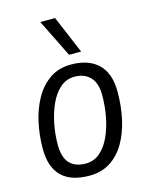

<svg xmlns="http://www.w3.org/2000/svg" viewBox="-119 -867 748 953"><g transform="rotate(-15 254.5 -390.0)"><path d="M222 10Q31 10 31 -179Q31 -248 45.5 -314Q60 -380 90 -432.5Q120 -485 165.5 -516Q211 -547 274 -547Q364 -547 413.5 -499.5Q463 -452 463 -356Q463 -283 448.5 -217Q434 -151 404.5 -100Q375 -49 329.5 -19.5Q284 10 222 10ZM219 -53Q261 -53 292 -79.5Q323 -106 343.5 -150Q364 -194 374.5 -248.5Q385 -303 385 -360Q385 -422 355.5 -453Q326 -484 275 -484Q233 -484 201.5 -456.5Q170 -429 149.5 -384Q129 -339 118.5 -285.5Q108 -232 108 -180Q108 -114 136.5 -83.5Q165 -53 219 -53ZM278 -596 182 -790H258L340 -596Z"/></g></svg>

Font: Georama
Style: Italic
Weight: 400
Italic angle: -9°
Designer: Jean-Baptiste Levee
Foundry: Production Type
Version: Version 1.000